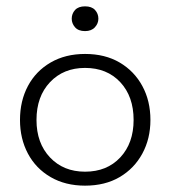

<svg xmlns="http://www.w3.org/2000/svg" viewBox="-20 -575 537 605"><path d="M248 10Q186 10 139.5 -17Q93 -44 68 -91Q43 -138 43 -197Q43 -257 68 -304Q93 -351 139.5 -378Q186 -405 248 -405Q311 -405 357 -378Q403 -351 428.5 -304Q454 -257 454 -197Q454 -138 428.5 -91Q403 -44 357 -17Q311 10 248 10ZM248 -34Q317 -34 359 -79Q401 -124 401 -197Q401 -271 359 -316Q317 -361 248 -361Q180 -361 137.5 -316Q95 -271 95 -197Q95 -124 137.5 -79Q180 -34 248 -34ZM248 -477Q227 -477 216.5 -489Q206 -501 206 -516Q206 -532 216.5 -543.5Q227 -555 248 -555Q269 -555 279.5 -543.5Q290 -532 290 -516Q290 -501 279 -489Q268 -477 248 -477Z"/></svg>

Font: Rokkitt Light
Style: Regular
Weight: 300
Version: Version 3.103